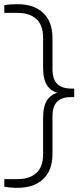

<svg xmlns="http://www.w3.org/2000/svg" viewBox="-40 -770 400 920"><path d="M43 130Q26 130 9.2 128.5Q-7.5 127 -19.5 125V88.5H42.5Q100.5 88.5 133.5 59.5Q166.5 30.5 166.5 -30.5V-205Q166.5 -261 186 -290.5Q205.5 -320 247 -329V-322Q205.5 -331 186 -360.5Q166.5 -390 166.5 -445.5V-589.5Q166.5 -650.5 133.5 -679.5Q100.5 -708.5 42.5 -708.5H-19.5V-745Q-7.5 -747.5 9.2 -748.8Q26 -750 43 -750Q122.5 -750 167 -708Q211.5 -666 211.5 -587V-439Q211.5 -389.5 234.5 -367.5Q257.5 -345.5 303.5 -345.5H315.5V-305H303.5Q257.5 -305 234.5 -283.5Q211.5 -262 211.5 -212V-33Q211.5 46 167 88Q122.5 130 43 130Z"/></svg>

Font: Encode Sans SC SemiExpanded ExtraLight
Style: Regular
Weight: 250
Width: 6
Designer: Multiple Designers
Foundry: Impallari Type
Version: Version 3.002